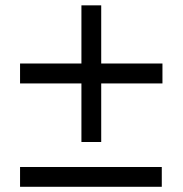

<svg xmlns="http://www.w3.org/2000/svg" viewBox="-20 -624 684 718"><path d="M358.5 -93H284.5V-312H55V-386.5H284.5V-604H358.5V-386.5H587.5V-312H358.5ZM585 74.5H55V0.5H585Z"/></svg>

Font: Acari Sans Neue SemiBold
Style: Regular
Weight: 600
Designer: Alfredo Marco Pradil (font), Cristiano Sobral (main changes)
Foundry: Hanken Design Co. (font), Cristiano Sobral (main changes)
Version: Version 2.459;March 19, 2022;FontCreator 14.0.0.2808 64-bit;